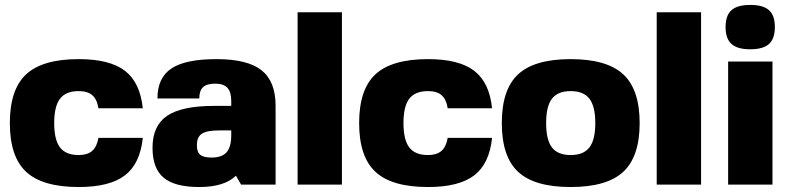

<svg xmlns="http://www.w3.org/2000/svg" viewBox="-20 -750 3218 780"><path d="M379.9 -189.9H560.1Q549.3 -85 487.5 -37.6Q425.8 9.8 299.8 9.8Q152.8 9.8 86.4 -51.8Q20 -113.3 20 -250Q20 -386.7 86.4 -448.2Q152.8 -509.8 299.8 -509.8Q425.8 -509.8 487.5 -462.4Q549.3 -415 560.1 -310.1H379.9Q374 -346.7 355 -363.3Q335.9 -379.9 299.8 -379.9Q247.6 -379.9 223.9 -349.1Q200.2 -318.4 200.2 -250Q200.2 -181.6 223.9 -150.9Q247.6 -120.1 299.8 -120.1Q335 -120.1 354.2 -136.7Q373.5 -153.3 379.9 -189.9Z M599.6 -149.9Q599.6 -239.3 658.9 -279.5Q718.3 -319.8 849.6 -319.8H919.4V-339.8Q919.4 -376.5 903.8 -393.3Q888.2 -410.2 854.5 -410.2Q820.3 -410.2 804.9 -396Q789.6 -381.8 789.6 -350.1H619.6Q619.6 -434.1 676.5 -471.9Q733.4 -509.8 859.4 -509.8Q985.4 -509.8 1042.5 -464.6Q1099.6 -419.4 1099.6 -319.8V0H959.5L938.5 -36.1Q891.1 9.8 789.6 9.8Q689.9 9.8 644.8 -28.1Q599.6 -65.9 599.6 -149.9ZM919.4 -220.2H869.6Q821.3 -220.2 800.5 -207Q779.8 -193.8 779.8 -160.2Q779.8 -132.3 793.5 -121.1Q807.1 -109.9 839.4 -109.9Q881.3 -109.9 900.4 -131.3Q919.4 -152.8 919.4 -200.2Z M1369.1 -700.2V0H1189V-700.2Z M1798.8 -189.9H1979Q1968.3 -85 1906.5 -37.6Q1844.7 9.8 1718.8 9.8Q1571.8 9.8 1505.4 -51.8Q1439 -113.3 1439 -250Q1439 -386.7 1505.4 -448.2Q1571.8 -509.8 1718.8 -509.8Q1844.7 -509.8 1906.5 -462.4Q1968.3 -415 1979 -310.1H1798.8Q1793 -346.7 1773.9 -363.3Q1754.9 -379.9 1718.8 -379.9Q1666.5 -379.9 1642.8 -349.1Q1619.1 -318.4 1619.1 -250Q1619.1 -181.6 1642.8 -150.9Q1666.5 -120.1 1718.8 -120.1Q1753.9 -120.1 1773.2 -136.7Q1792.5 -153.3 1798.8 -189.9Z M2085 -448.2Q2151.4 -509.8 2298.3 -509.8Q2445.3 -509.8 2512 -448Q2578.6 -386.2 2578.6 -250Q2578.6 -113.8 2512 -52Q2445.3 9.8 2298.3 9.8Q2151.4 9.8 2085 -51.8Q2018.6 -113.3 2018.6 -250Q2018.6 -386.7 2085 -448.2ZM2222.4 -349.1Q2198.7 -318.4 2198.7 -250Q2198.7 -181.6 2222.4 -150.9Q2246.1 -120.1 2298.3 -120.1Q2350.6 -120.1 2374.5 -151.1Q2398.4 -182.1 2398.4 -250Q2398.4 -317.9 2374.5 -348.9Q2350.6 -379.9 2298.3 -379.9Q2246.1 -379.9 2222.4 -349.1Z M2828.1 -700.2V0H2647.9V-700.2Z M3118.2 0H2938V-500H3118.2ZM2951.7 -708.7Q2975.6 -730 3027.8 -730Q3080.1 -730 3104 -708.7Q3127.9 -687.5 3127.9 -640.1Q3127.9 -592.8 3104 -571.3Q3080.1 -549.8 3027.8 -549.8Q2975.6 -549.8 2951.7 -571.3Q2927.7 -592.8 2927.7 -640.1Q2927.7 -687.5 2951.7 -708.7Z"/></svg>

Font: Fivo Sans Heavy
Style: Regular
Weight: 900
Designer: Alexander Slobzheninov
Foundry: Alexander Slobzheninov
Version: 1.0